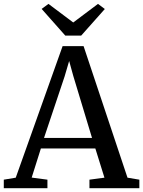

<svg xmlns="http://www.w3.org/2000/svg" viewBox="-30 -992 754 1012"><path d="M53 -55.5 300 -749H410.5L642 -55.5L704.5 -45V0H441.5V-45L520.5 -55.5L472.5 -209.5H185.5L137 -56L220 -45V0H-10V-45ZM455 -265 356.5 -591 334.5 -670.5 310.5 -589 202 -265ZM314 -804.5 189.5 -945 225.5 -971.5 356 -873.5 486.5 -971.5 522.5 -944.5 398 -804.5Z"/></svg>

Font: Merriweather 36pt
Style: Regular
Weight: 400
Designer: Eben Sorkin
Foundry: Eben Sorkin
Version: Version 2.100